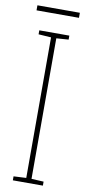

<svg xmlns="http://www.w3.org/2000/svg" viewBox="-93 -864 406 900"><g transform="rotate(10 109.5 -414.0)"><path d="M211 -828H9V-804H211ZM181 0V-19L123 -22V-691L181 -695V-714H38V-695L98 -691V-22L38 -19V0Z"/></g></svg>

Font: Noto Sans Georgian ExtraCondensed Thin
Style: Regular
Weight: 100
Width: 2
Designer: Monotype Design Team, Akaki Razmadze
Foundry: Google LLC
Version: Version 2.005